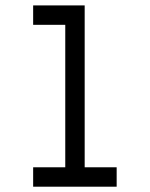

<svg xmlns="http://www.w3.org/2000/svg" viewBox="-20 -704 565 724"><path d="M105 -683.6H299.3V-73.2H419.9V0H105V-73.2H226.1V-610.4H105Z"/></svg>

Font: Anka/Coder Condensed
Style: Regular
Weight: 400
Width: 4
Monospace: yes
Version: Version 1.100